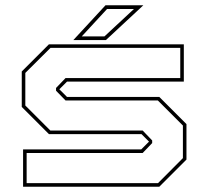

<svg xmlns="http://www.w3.org/2000/svg" viewBox="-20 -708 790 728"><path d="M67.5 0V-141.5H515.5L545 -171L516.5 -199.5H165.5L62.5 -302.5V-437L165.5 -540H677V-398.5H234L205 -369.5L234 -340.5H584L687 -237.5V-103L584 0ZM81 -13.5H579L673.5 -108.5V-232L578.5 -327H228.5L192.5 -364V-374.5L228.5 -412H663.5V-526.5H171.5L76 -431.5V-308L171 -213H521L557 -175.5V-165.5L521 -128H81ZM258 -556 380 -688H523.5L381.5 -556ZM290 -570H376L488 -674H386Z"/></svg>

Font: Tourney Expanded Thin
Style: Regular
Weight: 100
Width: 7
Designer: Tyler Finck
Foundry: Etcetera Type Co
Version: Version 1.010; ttfautohint (v1.8.3)